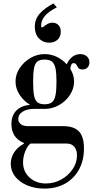

<svg xmlns="http://www.w3.org/2000/svg" viewBox="-20 -779 558 1125"><path d="M240 326Q184 326 139 307Q94 288 68.5 255Q43 222 43 181Q43 144 63.5 113Q84 82 120 63V59Q83 43 65 15.5Q47 -12 47 -52Q47 -102 75.5 -131Q104 -160 156 -165Q119 -187 95 -223.5Q71 -260 71 -301Q71 -343 95 -379.5Q119 -416 158 -439Q197 -462 242 -462Q280 -462 313.5 -445.5Q347 -429 371 -402Q382 -429 403 -445.5Q424 -462 450 -462Q474 -462 489 -448.5Q504 -435 504 -414Q504 -395 493 -383.5Q482 -372 463 -372Q445 -372 438.5 -381.5Q432 -391 427.5 -400Q423 -409 411 -409Q403 -409 398.5 -401.5Q394 -394 392 -375Q403 -358 408.5 -339.5Q414 -321 414 -301Q414 -260 390 -223Q366 -186 326.5 -163.5Q287 -141 242 -141H179Q139 -141 113 -125Q87 -109 87 -82Q87 -63 102 -51.5Q117 -40 142 -40H349Q392 -40 419 -26.5Q446 -13 459 16Q472 45 472 90Q472 161 443 214Q414 267 362 296.5Q310 326 240 326ZM249 296Q297 296 338.5 273Q380 250 405.5 212.5Q431 175 431 132Q431 99 415 80.5Q399 62 370 62H159Q141 75 128 107.5Q115 140 115 172Q115 226 153 261Q191 296 249 296ZM241 -168Q269 -168 284 -179.5Q299 -191 305 -220Q311 -249 311 -300Q311 -351 305 -379Q299 -407 284 -418.5Q269 -430 241 -430Q214 -430 199.5 -419Q185 -408 179.5 -380Q174 -352 174 -300Q174 -248 179.5 -219.5Q185 -191 199.5 -179.5Q214 -168 241 -168ZM293 -759 313 -736Q264 -711 242.5 -685Q221 -659 221 -630Q221 -623 222.5 -620.5Q224 -618 225 -618Q230 -618 238.5 -625Q247 -632 259.5 -639Q272 -646 288 -646Q308 -646 322 -632.5Q336 -619 336 -593Q336 -563 317 -546Q298 -529 268 -529Q232 -529 208 -554Q184 -579 184 -622Q184 -667 212.5 -699Q241 -731 293 -759Z"/></svg>

Font: Libre Bodoni
Style: Regular
Weight: 400
Designer: Pablo Impallari, Rodrigo Fuenzalida
Foundry: Impallari Type
Version: Version 2.005;gftools[0.9.23]